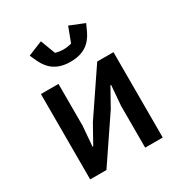

<svg xmlns="http://www.w3.org/2000/svg" viewBox="-178 -887 953 1013"><g transform="rotate(-30 299.0 -380.5)"><path d="M78 -520H185V-266L175 -143H179L241 -254L421 -520H520V0H413V-254L423 -377H419L357 -266L177 0H78ZM300 -589C220 -589 176 -624 148 -681L128 -725L217 -761L251 -671C264 -667 284 -664 300 -664C316 -664 336 -667 349 -671L383 -761L472 -725L452 -681C424 -624 380 -589 300 -589Z"/></g></svg>

Font: Plexus Sans Medium
Style: Regular
Weight: 500
Version: Version 2.001;PS 002.001;hotconv 1.0.70;makeotf.lib2.5.58329